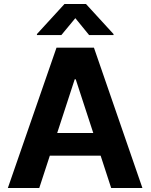

<svg xmlns="http://www.w3.org/2000/svg" viewBox="-20 -947 758 967"><path d="M19.5 0 264.6 -707H453.1L697.3 0H540L486.8 -163.1H231L177.7 0ZM449.7 -277.3 361.3 -547.9H356.4L268.1 -277.3ZM359.4 -855.5 289.1 -770.5H166V-775.4L304.7 -926.8H413.1L551.8 -775.4V-770.5H428.7Z"/></svg>

Font: Pretendard Std
Style: Bold
Weight: 700
Designer: Base glyphs from Inter by Rasmus Andersson; Hangeul glyphs from Noto Sans CJK(Source Han Sans) by Jang Soo-young and Kan
Foundry: Kil Hyung-jin
Version: Version 1.309